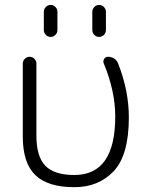

<svg xmlns="http://www.w3.org/2000/svg" viewBox="-20 -777 600 785"><path d="M159.2 -654.3V-728.5Q159.2 -740.2 167.5 -748.5Q175.8 -756.8 187 -756.8Q198.2 -756.8 206.5 -748.5Q214.8 -740.2 214.8 -728.5V-654.3Q214.8 -642.6 206.5 -634.3Q198.2 -626 187 -626Q175.8 -626 167.5 -634.3Q159.2 -642.6 159.2 -654.3ZM357.4 -654.3V-728.5Q357.4 -740.2 365.7 -748.5Q374 -756.8 385.3 -756.8Q396.5 -756.8 404.8 -748.5Q413.1 -740.2 413.1 -728.5V-654.3Q413.1 -642.6 404.8 -634.3Q396.5 -626 385.3 -626Q374 -626 365.7 -634.3Q357.4 -642.6 357.4 -654.3ZM284.2 -11.7Q174.8 -11.7 124 -61.5Q73.2 -111.3 73.2 -217.8V-517.6Q73.2 -528.3 81.5 -536.6Q89.8 -544.9 101.1 -544.9Q112.3 -544.9 120.6 -536.6Q128.9 -528.3 128.9 -517.6V-221.7Q128.9 -136.7 165.5 -99.1Q202.1 -61.5 284.2 -61.5Q451.2 -61.5 451.2 -300.8Q451.2 -404.3 404.3 -517.6Q400.4 -527.3 405.8 -536.1Q411.1 -544.9 421.9 -544.9Q435.5 -544.9 446.8 -537.6Q458 -530.3 462.9 -517.6Q506.8 -406.2 506.8 -296.9Q506.8 -142.6 444.8 -77.1Q382.8 -11.7 284.2 -11.7Z"/></svg>

Font: irohamaru Light
Style: Regular
Weight: 200
Designer: [Source Han Sans]
Ryoko NISHIZUKA  (kana & ideographs); Paul D. Hunt (Latin, Greek & Cyrillic); Wenlong ZHANG  (bopomofo
Version: Version 1.01